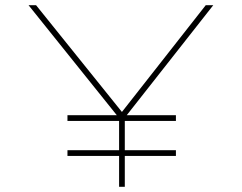

<svg xmlns="http://www.w3.org/2000/svg" viewBox="-20 -720 932 740"><path d="M439 0V-276L447 -255L90 -700H119L456 -281H444L773 -700H802L452 -255L461 -276V0ZM240 -119V-141H658V-119ZM240 -254V-276H658V-254Z"/></svg>

Font: Lexend Zetta Thin
Style: Regular
Weight: 250
Version: Version 1.007